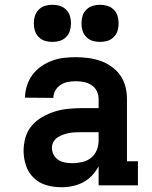

<svg xmlns="http://www.w3.org/2000/svg" viewBox="-20 -778 640 806"><path d="M238 8Q206 8 175.5 -0.5Q145 -9 122 -31Q99 -53 89 -83.5Q79 -114 79 -145Q79 -173 87 -201Q95 -229 113.5 -250.5Q132 -272 157 -286.5Q182 -301 209 -309.5Q236 -318 264.5 -321Q293 -324 321 -324H394V-362Q394 -380 386.5 -395.5Q379 -411 364.5 -420.5Q350 -430 333 -433.5Q316 -437 298 -437Q282 -437 265.5 -434Q249 -431 235 -422Q221 -413 212.5 -398.5Q204 -384 204 -367Q204 -367 204 -367Q204 -367 204 -367L85 -368Q85 -368 85 -368Q85 -368 85 -368Q85 -393 93 -418Q101 -443 116 -463.5Q131 -484 152.5 -499Q174 -514 198 -523Q222 -532 247.5 -535Q273 -538 298 -538Q325 -538 351 -534.5Q377 -531 401.5 -522.5Q426 -514 448 -498.5Q470 -483 485 -461.5Q500 -440 506.5 -414.5Q513 -389 513 -362V-101H559V0H394V-80Q383 -59 366.5 -41.5Q350 -24 329.5 -13Q309 -2 285.5 3Q262 8 238 8ZM285 -93Q306 -93 326.5 -98Q347 -103 363 -116Q379 -129 386.5 -148.5Q394 -168 394 -189V-223H321Q308 -223 295 -222.5Q282 -222 269.5 -219.5Q257 -217 244.5 -212.5Q232 -208 221.5 -201Q211 -194 204.5 -182.5Q198 -171 198 -158Q198 -142 205.5 -128Q213 -114 226 -106Q239 -98 254.5 -95.5Q270 -93 285 -93ZM400 -602Q384 -602 369 -606.5Q354 -611 342.5 -622.5Q331 -634 326.5 -649Q322 -664 322 -680Q322 -696 326.5 -711Q331 -726 342.5 -737.5Q354 -749 369 -753.5Q384 -758 400 -758Q416 -758 431 -753.5Q446 -749 457.5 -737.5Q469 -726 473.5 -711Q478 -696 478 -680Q478 -664 473.5 -649Q469 -634 457.5 -622.5Q446 -611 431 -606.5Q416 -602 400 -602ZM200 -602Q184 -602 169 -606.5Q154 -611 142.5 -622.5Q131 -634 126.5 -649Q122 -664 122 -680Q122 -696 126.5 -711Q131 -726 142.5 -737.5Q154 -749 169 -753.5Q184 -758 200 -758Q216 -758 231 -753.5Q246 -749 257.5 -737.5Q269 -726 273.5 -711Q278 -696 278 -680Q278 -664 273.5 -649Q269 -634 257.5 -622.5Q246 -611 231 -606.5Q216 -602 200 -602Z"/></svg>

Font: Iosevka Curly Slab Extended
Style: Bold
Weight: 700
Width: 7
Monospace: yes
Designer: Belleve Invis
Foundry: Belleve Invis
Version: Version 11.1.0; ttfautohint (v1.8.3)